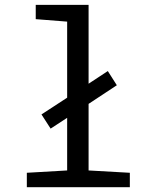

<svg xmlns="http://www.w3.org/2000/svg" viewBox="-20 -780 640 800"><path d="M259.8 -289.1 190.9 -244.1 152.8 -303.2 259.8 -373V-689.9L128.9 -700.2V-759.8H349.1V-431.2L429.2 -483.9L466.8 -424.8L349.1 -347.2V-69.8L521 -60.1V0H91.8V-60.1L259.8 -69.8Z"/></svg>

Font: Apple Sans Adjectives
Style: Regular
Weight: 400
Monospace: yes
Foundry: Apple Sans Adjectives
Version: Version 0.01